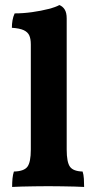

<svg xmlns="http://www.w3.org/2000/svg" viewBox="-20 -737 380 760"><path d="M28 3Q28 -15 29.5 -30.5Q31 -46 35 -58Q75 -59 88.5 -77Q102 -95 102 -145V-561Q102 -583 96 -596.5Q90 -610 74 -617.5Q58 -625 27 -627Q27 -642 29.5 -656.5Q32 -671 38 -684Q72 -684 107.5 -689Q143 -694 172 -701.5Q201 -709 215 -717Q228 -712 236 -699.5Q244 -687 244 -664V-145Q244 -95 257 -77Q270 -59 307 -58Q311 -46 312 -29.5Q313 -13 313 3Q299 2 275.5 1.5Q252 1 225 0.5Q198 0 171 0Q144 0 116 0.5Q88 1 65 1.5Q42 2 28 3Z"/></svg>

Font: Vollkorn
Style: Bold
Weight: 700
Designer: Friedrich Althausen
Foundry: Friedrich Althausen
Version: Version 5.000